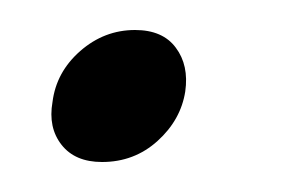

<svg xmlns="http://www.w3.org/2000/svg" viewBox="-20 -100 201 128"><path d="M48 8Q30 8 21 -3.5Q12 -15 15 -32Q17.5 -52 33.5 -66Q49.5 -80 70 -80Q88.5 -80 97.2 -68.2Q106 -56.5 103.5 -39Q100.5 -20 85 -6Q69.5 8 48 8Z"/></svg>

Font: Fraunces 144pt Soft Light
Style: Italic
Weight: 300
Italic angle: -16°
Version: Version 1.000;[b76b70a41]